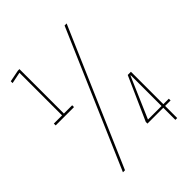

<svg xmlns="http://www.w3.org/2000/svg" viewBox="-195 -785 892 892"><g transform="rotate(-45 251.0 -339.5)"><path d="M21.5 -375H142V-387H87.5V-679H77L19 -667.5V-655.5L75.5 -667V-387H21.5ZM88.5 0H102L392.5 -674H379ZM433 0H445V-79.5H481V-91H445V-304H424L329 -90.5V-79.5H433ZM344 -91 431 -293H433V-91Z"/></g></svg>

Font: Anybody Thin Condensed
Style: Regular
Weight: 100
Width: 3
Version: Version 1.113;gftools[0.9.25]